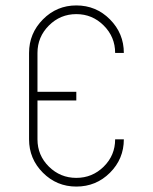

<svg xmlns="http://www.w3.org/2000/svg" viewBox="-20 -687 562 707"><path d="M261 0Q189 0 138 -51Q87 -102 87 -174V-492Q87 -564 138 -615.5Q189 -667 261 -667Q334 -667 385 -615.5Q436 -564 436 -492H404Q404 -551 362 -593Q320 -635 261 -635Q202 -635 160 -593Q118 -551 118 -492V-349H261V-317H118V-174Q118 -115 160 -73.5Q202 -32 261 -32Q320 -32 362 -73.5Q404 -115 404 -174H436Q436 -102 385 -51Q334 0 261 0Z"/></svg>

Font: Zector
Style: Regular
Weight: 400
Designer: GGBot
Version: 0.72